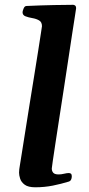

<svg xmlns="http://www.w3.org/2000/svg" viewBox="-20 -776 373 802"><path d="M62.5 -82Q64.9 -98.1 71.3 -137Q77.6 -175.8 85.9 -229Q94.2 -282.2 103.8 -341.6Q113.3 -400.9 122.6 -458Q131.8 -515.1 139.2 -562Q146.5 -608.9 150.9 -637.2Q155.3 -665.5 155.3 -666.5Q155.3 -684.1 143.1 -690.9Q130.9 -697.8 115 -700.4Q99.1 -703.1 86.7 -707.8Q74.2 -712.4 74.2 -725.1Q74.2 -729.5 78.4 -740Q82.5 -750.5 90.3 -751Q153.3 -753.9 206.1 -754.9Q258.8 -755.9 285.6 -755.9Q289.6 -755.9 293.7 -752.9Q297.9 -750 297.9 -741.2Q297.9 -740.2 293.5 -711.9Q289.1 -683.6 281.7 -636.2Q274.4 -588.9 265.6 -530Q256.8 -471.2 247.1 -408.4Q237.3 -345.7 228.3 -286.6Q219.2 -227.5 211.9 -179.7Q204.6 -131.8 200.4 -103Q196.3 -74.2 196.3 -72.3Q196.3 -61.5 202.4 -54.4Q208.5 -47.4 225.1 -47.4Q235.4 -47.4 247.6 -50.3Q259.8 -53.2 267.1 -53.2Q271.5 -53.2 275.6 -51Q279.8 -48.8 279.8 -38.1Q279.8 -32.2 277.1 -26.1Q274.4 -20 267.6 -17.6Q235.8 -7.8 200.7 -0.7Q165.5 6.3 127.4 6.3Q97.7 6.3 83.3 -4.4Q68.8 -15.1 64.2 -29.5Q59.6 -43.9 59.6 -54.7Q59.6 -62.5 60.5 -69.1Q61.5 -75.7 62.5 -82Z"/></svg>

Font: Gelasio SemiBold
Style: Italic
Weight: 600
Italic angle: -8.5°
Designer: Eben Sorkin
Foundry: Eben Sorkin
Version: Version 1.008